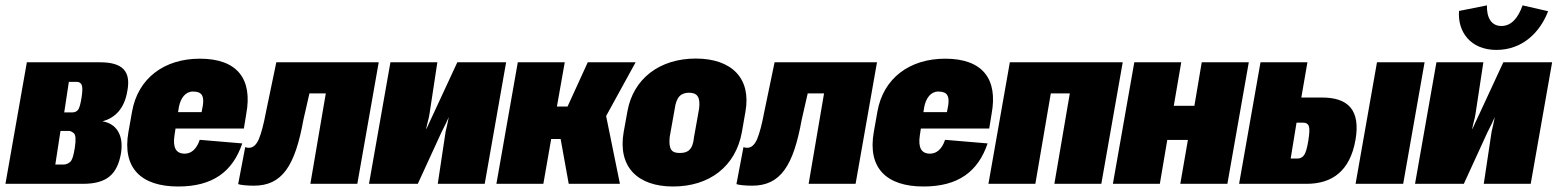

<svg xmlns="http://www.w3.org/2000/svg" viewBox="-61 -675 5725 705"><path d="M-41 0H243.2C330.6 0 369.6 -34.2 383.3 -112.3C394.5 -182.1 363.3 -222.2 314.9 -229.5H315.4C357.9 -241.2 395.5 -272 406.7 -341.8C419.9 -412.6 390.1 -446.3 306.2 -446.3H37.6ZM142.1 -70.8 161.1 -194.3H191.9C197.3 -194.3 203.6 -191.4 210.4 -185.5C216.8 -179.7 218.3 -162.6 213.9 -133.8C209.5 -104.5 204.1 -86.9 196.8 -80.6C189.5 -74.2 181.2 -70.8 171.9 -70.8ZM174.8 -262.2 191.9 -374.5H220.7C229 -374.5 234.9 -371.1 238.8 -363.8C242.2 -356.4 242.2 -341.3 238.8 -318.8C234.9 -293.5 230.5 -277.8 225.6 -271.5C220.2 -265.1 212.9 -262.2 203.1 -262.2Z M593.3 9.8C720.7 9.8 793.5 -44.9 828.6 -148.4L672.4 -161.6C660.2 -125 639.2 -110.8 617.2 -110.8C584.5 -110.8 573.2 -133.8 579.6 -177.2L583.5 -203.1H834.5L843.3 -257.3C866.7 -383.8 811.5 -459.5 672.9 -459.5C542 -459.5 445.3 -387.7 423.8 -264.6L410.6 -190.4C387.2 -58.1 457 9.8 593.3 9.8ZM592.8 -263.2 596.2 -283.7C602.5 -314.5 619.6 -338.9 647.5 -338.9C681.2 -338.9 688.5 -321.8 684.1 -289.1L679.2 -263.2Z M871.1 6.8C975.1 6.8 1022.5 -65.4 1053.2 -235.8L1075.2 -332H1135.3L1078.6 0H1251L1329.6 -446.3H953.6L915.5 -263.2C907.2 -218.8 898.4 -185.5 889.6 -164.6C880.4 -143.1 868.2 -132.3 853 -132.3C847.2 -132.3 843.8 -133.3 839.4 -134.8L813.5 1C821.8 4.4 847.2 6.8 871.1 6.8Z M1293.9 0H1473.1L1559.6 -188.5L1575.2 -219.7L1586.9 -245.1C1583 -225.1 1579.6 -209.5 1575.2 -191.4L1546.4 0H1718.8L1797.4 -446.3H1618.2L1531.7 -259.8L1517.1 -228.5L1504.9 -201.7H1503.9C1505.9 -211.9 1507.8 -221.2 1510.3 -230C1512.7 -238.8 1514.6 -247.6 1516.1 -256.8L1544.9 -446.3H1372.6Z M1761.7 0H1934.1L1962.9 -164.6H1997.6L2027.3 0H2215.3L2164.6 -249L2272.9 -446.3H2097.2L2022.9 -283.7H1983.9L2012.7 -446.3H1840.3Z M2410.6 9.8C2543 9.8 2640.1 -63 2663.1 -189.9L2676.3 -265.6C2697.8 -387.2 2626 -460 2493.7 -460C2362.3 -460 2264.2 -387.2 2242.7 -265.6L2229 -189.9C2207 -63 2279.3 9.8 2410.6 9.8ZM2435.1 -113.3C2406.2 -113.3 2393.6 -124.5 2397.9 -171.4L2416.5 -275.4C2422.4 -319.8 2439.9 -334.5 2469.2 -334.5C2498 -334.5 2511.7 -319.8 2505.9 -275.4L2487.3 -171.4C2482.9 -124.5 2464.4 -113.3 2435.1 -113.3Z M2700.7 6.8C2804.7 6.8 2852.1 -65.4 2882.8 -235.8L2904.8 -332H2964.8L2908.2 0H3080.6L3159.2 -446.3H2783.2L2745.1 -263.2C2736.8 -218.8 2728 -185.5 2719.2 -164.6C2710 -143.1 2697.8 -132.3 2682.6 -132.3C2676.8 -132.3 2673.3 -133.3 2668.9 -134.8L2643.1 1C2651.4 4.4 2676.8 6.8 2700.7 6.8Z M3330.1 9.8C3457.5 9.8 3530.3 -44.9 3565.4 -148.4L3409.2 -161.6C3397 -125 3376 -110.8 3354 -110.8C3321.3 -110.8 3310.1 -133.8 3316.4 -177.2L3320.3 -203.1H3571.3L3580.1 -257.3C3603.5 -383.8 3548.3 -459.5 3409.7 -459.5C3278.8 -459.5 3182.1 -387.7 3160.6 -264.6L3147.5 -190.4C3124 -58.1 3193.8 9.8 3330.1 9.8ZM3329.6 -263.2 3333 -283.7C3339.4 -314.5 3356.4 -338.9 3384.3 -338.9C3418 -338.9 3425.3 -321.8 3420.9 -289.1L3416 -263.2Z M3568.4 0H3740.7L3797.4 -332H3867.2L3810.5 0H3982.9L4061.5 -446.3H3647Z M4025.4 0H4197.8L4225.1 -161.1H4300.8L4272.9 0H4445.8L4524.4 -446.3H4351.6L4324.7 -286.6H4249L4276.4 -446.3H4104Z M4488.8 0H4736.3C4832.5 0 4896 -48.8 4916 -160.2C4935.5 -271 4889.2 -316.9 4793 -316.9H4717.3L4739.7 -446.3H4567.4ZM4678.2 -92.8 4699.7 -224.6H4724.1C4734.4 -224.6 4741.2 -220.7 4744.6 -212.9C4748 -204.6 4747.6 -187 4743.2 -159.7C4738.8 -131.8 4733.4 -113.8 4727.5 -105.5C4721.2 -97.2 4713.4 -92.8 4703.1 -92.8ZM4916.5 0H5091.3L5169.9 -446.3H4995.1Z M5134.8 0H5314L5400.4 -188.5L5416 -219.7L5427.7 -245.1C5423.8 -225.1 5420.4 -209.5 5416 -191.4L5387.2 0H5559.6L5638.2 -446.3H5459L5372.6 -259.8L5357.9 -228.5L5345.7 -201.7H5344.7C5346.7 -211.9 5348.6 -221.2 5351.1 -230C5353.5 -238.8 5355.5 -247.6 5356.9 -256.8L5385.7 -446.3H5213.4ZM5433.6 -491.7C5529.3 -491.7 5593.8 -556.2 5623.5 -633.8L5529.8 -655.3C5512.7 -607.9 5488.3 -579.6 5451.7 -579.6C5414.6 -579.6 5397.5 -610.8 5398.9 -655.3L5296.4 -634.8C5290.5 -558.6 5338.4 -491.7 5433.6 -491.7Z"/></svg>

Font: Roboto Flex Super Cond Black
Style: Italic
Weight: 900
Width: 3
Italic angle: -10°
Designer: Berlow after Robertson
Foundry: Google
Version: Version 3.200;Glyphs 3.3 (3311)